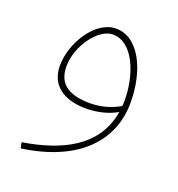

<svg xmlns="http://www.w3.org/2000/svg" viewBox="-105 -405 672 723"><g transform="rotate(20 230.5 -43.5)"><path d="M56 230C277 199 386 81 386 -73C386 -203 331 -317 240 -317C157 -317 88 -204 88 -114C88 -20 168 5 234 5C286 5 330 -9 358 -26C334 123 200 183 51 207ZM112 -119C112 -203 179 -292 236 -292C318 -292 362 -176 362 -75C362 -67 362 -59 361 -51C336 -36 294 -19 244 -19C165 -19 112 -44 112 -119Z"/></g></svg>

Font: Noto Sans Arabic Thin
Style: Regular
Weight: 100
Designer: Monotype Design Team, Nadine Chahine, Nizar Qandah and Khaled Hosny
Foundry: Monotype Imaging Inc.
Version: Version 2.012